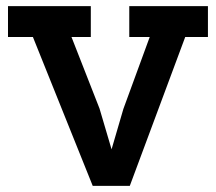

<svg xmlns="http://www.w3.org/2000/svg" viewBox="-20 -609 708 629"><path d="M6.2 -589H277.5V-487.8H214.2L306 -253.5L345.5 -119.8L384.2 -252.2L470.5 -487.8H403.5V-589H661.2V-487.8H586.8L405.2 0H283.8L87.8 -487.8H6.2Z"/></svg>

Font: Podkova VF Beta
Style: Regular
Weight: 400
Designer: Ilya Yudin
Foundry: Cyreal (www.cyreal.org)
Version: Version 2.100